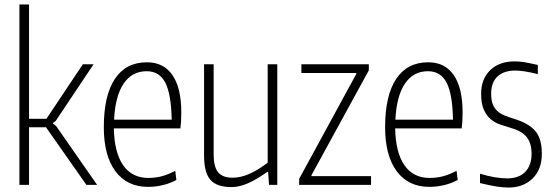

<svg xmlns="http://www.w3.org/2000/svg" viewBox="-20 -828 2482 860"><path d="M67 -808H110V-296H188L351 -540H399L230 -287L217 -277V-275L231 -264L415 0H367L186 -258H110V0H67Z M643 9Q549 9 497 -61Q445 -131 445 -258Q445 -400 494.5 -474.5Q544 -549 638 -549Q713 -549 752.5 -491.5Q792 -434 792 -325Q792 -300 791 -284.5Q790 -269 788 -253H490Q492 -145 531.5 -88Q571 -31 644 -31Q676 -31 704.5 -38.5Q733 -46 765 -63L770 -22Q743 -7 710 1Q677 9 643 9ZM637 -509Q571 -509 533.5 -453Q496 -397 491 -292H749Q747 -406 720.5 -457.5Q694 -509 637 -509Z M1017 10Q951 10 922.5 -22.5Q894 -55 894 -131V-540H937V-135Q937 -81 957 -56.5Q977 -32 1021 -32Q1057 -32 1094.5 -48Q1132 -64 1179 -99V-540H1222V0H1185L1181 -58H1177Q1128 -23 1089.5 -6.5Q1051 10 1017 10Z M1320 -27 1576 -497V-501H1330V-540H1632V-513L1375 -43V-39H1642V0H1320Z M1903 9Q1809 9 1757 -61Q1705 -131 1705 -258Q1705 -400 1754.5 -474.5Q1804 -549 1898 -549Q1973 -549 2012.5 -491.5Q2052 -434 2052 -325Q2052 -300 2051 -284.5Q2050 -269 2048 -253H1750Q1752 -145 1791.5 -88Q1831 -31 1904 -31Q1936 -31 1964.5 -38.5Q1993 -46 2025 -63L2030 -22Q2003 -7 1970 1Q1937 9 1903 9ZM1897 -509Q1831 -509 1793.5 -453Q1756 -397 1751 -292H2009Q2007 -406 1980.5 -457.5Q1954 -509 1897 -509Z M2259 12Q2233 12 2204.5 7.5Q2176 3 2130 -8V-50Q2162 -40 2193.5 -34.5Q2225 -29 2251 -29Q2305 -29 2333 -58.5Q2361 -88 2361 -139Q2361 -186 2339.5 -213.5Q2318 -241 2268 -255Q2245 -262 2221 -270Q2197 -278 2178 -294Q2159 -310 2147 -337Q2135 -364 2135 -408Q2135 -474 2175.5 -513.5Q2216 -553 2285 -553Q2307 -553 2328.5 -549.5Q2350 -546 2389 -537V-496Q2326 -512 2288 -512Q2237 -512 2208.5 -485.5Q2180 -459 2180 -409Q2180 -379 2187.5 -360.5Q2195 -342 2208.5 -330Q2222 -318 2241 -310.5Q2260 -303 2282 -296Q2348 -276 2377.5 -241.5Q2407 -207 2407 -140Q2407 -69 2365.5 -28.5Q2324 12 2259 12Z"/></svg>

Font: Encode Sans Compressed
Style: ExtraLight
Weight: 200
Designer: Pablo Impallari, Andres Torresi
Foundry: Pablo Impallari, Andres Torresi
Version: Version 1.000; ttfautohint (v1.00) -l 8 -r 50 -G 200 -x 14 -